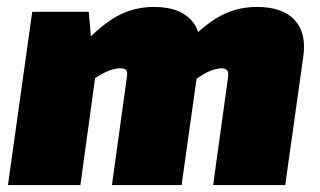

<svg xmlns="http://www.w3.org/2000/svg" viewBox="-20 -534 924 554"><path d="M236 -500 245 -398 265 -386 212 0H3L73 -500ZM424 -514Q497 -514 531.5 -476.5Q566 -439 556 -370L504 0H303L346 -311Q349 -328 343.5 -332.5Q338 -337 327 -337Q317 -337 303 -333Q289 -329 270.5 -318.5Q252 -308 227 -289L191 -374Q254 -448 307 -481Q360 -514 424 -514ZM721 -514Q796 -514 830.5 -476Q865 -438 855 -370L803 0H595L638 -311Q640 -328 634 -332.5Q628 -337 619 -337Q610 -337 596.5 -333Q583 -329 565 -318.5Q547 -308 524 -289L487 -374Q550 -448 603.5 -481Q657 -514 721 -514Z"/></svg>

Font: Exo 2 Black
Style: Italic
Weight: 900
Italic angle: -8°
Designer: Natanael Gama
Foundry: Natanael Gama
Version: Version 2.010